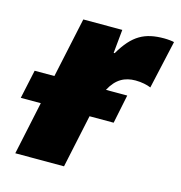

<svg xmlns="http://www.w3.org/2000/svg" viewBox="-112 -643 681 723"><g transform="rotate(15 228.5 -281.5)"><path d="M11 0H201L245 -207H339L362 -319H279C303 -365 336 -382 378 -382C402 -382 424 -377 438 -371L480 -559C474 -561 455 -563 441 -563C366 -563 321 -540 275 -461H271L280 -553H128L78 -319H1L-23 -207H55Z"/></g></svg>

Font: Noto Sans UI Black
Style: Italic
Weight: 900
Italic angle: -372°
Designer: Monotype Design Team
Foundry: Monotype Imaging Inc.
Version: Version 1.901